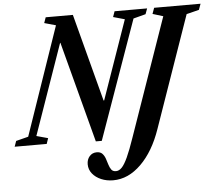

<svg xmlns="http://www.w3.org/2000/svg" viewBox="-115 -834 1319 1158"><g transform="rotate(-5 545.0 -254.5)"><path d="M439.5 10.5 278.5 -600H276.5L85 -53L154.5 -34L143 0H-51L-39 -34L35.5 -53L261 -708L191.5 -727.5L203.5 -761.5H368L507.5 -231H511L678 -708L608.5 -727.5L620.5 -761.5H817.5L805 -727.5L730.5 -708L475.5 10.5ZM524 253.5Q484.5 253.5 451.5 239.5Q418.5 225.5 398.5 200.8Q378.5 176 378.5 144Q378.5 115 395.2 95.8Q412 76.5 439 76.5Q461 76.5 472.8 89Q484.5 101.5 490.8 119.8Q497 138 502.5 156.5Q508 175 517.2 187.5Q526.5 200 545 200Q564 200 580.8 182.5Q597.5 165 616.8 123.2Q636 81.5 661 8.5L910.5 -706L847 -725.5L860 -761.5H1141L1128 -725.5L1052 -706.5L816 -31Q770.5 101 693 177.2Q615.5 253.5 524 253.5Z"/></g></svg>

Font: Libre Caslon Condensed
Style: Italic
Weight: 400
Italic angle: -22.583°
Designer: Pablo Impallari, Rodrigo Fuenzalida, Katja Schimmel, Ertekin Erdin
Foundry: Pablo Impallari, Rodrigo Fuenzalida
Version: Version 2.000;gftools[0.9.33]